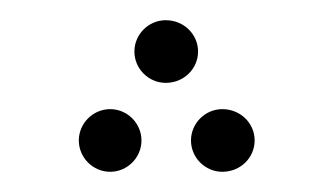

<svg xmlns="http://www.w3.org/2000/svg" viewBox="-20 -192 329 190"><path d="M144 -110C162 -110 176 -124 176 -141C176 -158 162 -172 144 -172C127 -172 113 -158 113 -141C113 -124 127 -110 144 -110ZM89 -22C106 -22 120 -36 120 -53C120 -70 106 -84 89 -84C72 -84 58 -70 58 -53C58 -36 72 -22 89 -22ZM200 -22C218 -22 232 -36 232 -53C232 -70 218 -84 200 -84C183 -84 169 -70 169 -53C169 -36 183 -22 200 -22Z"/></svg>

Font: Noto Sans Arabic ExtLt
Style: Regular
Weight: 200
Designer: Monotype Design Team, Nadine Chahine, Nizar Qandah and Khaled Hosny
Foundry: Monotype Imaging Inc.
Version: Version 2.012